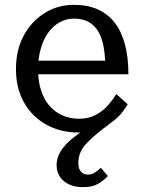

<svg xmlns="http://www.w3.org/2000/svg" viewBox="-20 -538 589 794"><path d="M312 10Q308 10 304 10Q231 10 172.5 -22Q114 -54 80 -113Q46 -172 46 -252Q46 -331 78 -390.5Q110 -450 164.5 -484Q219 -518 286 -518Q341 -518 382.5 -500Q424 -482 452.5 -446.5Q481 -411 496 -357Q511 -303 511 -231H138Q140 -194 150 -164Q162 -126 185 -100Q208 -74 239 -60.5Q270 -47 306 -47Q347 -47 376.5 -63Q406 -79 426.5 -102.5Q447 -126 461 -149L508 -107Q496 -86 480.5 -67.5Q465 -49 436 -28Q402 -3 377 18Q352 39 335.5 57.5Q319 76 311.5 95Q304 114 304 136Q304 161 315.5 172.5Q327 184 344 184Q361 184 374 174.5Q387 165 397 156L426 190Q407 210 384 223Q361 236 322 236Q291 236 266.5 225Q242 214 228 193.5Q214 173 214 145Q214 119 226.5 95.5Q239 72 262 50Q283 30 312 10ZM139 -287H415Q413 -323 407 -352Q399 -389 383 -413Q367 -437 343 -449Q319 -461 286 -461Q255 -461 228 -446.5Q201 -432 180.5 -404.5Q160 -377 149 -338Q142 -314 139 -287Z"/></svg>

Font: Roboto Serif 20pt
Style: Regular
Weight: 400
Designer: Greg Gazdowicz
Foundry: Commercial Type
Version: Version 1.008